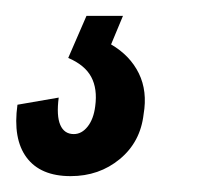

<svg xmlns="http://www.w3.org/2000/svg" viewBox="-73 -20 257 242"><path d="M16 202Q-22 202 -39.5 178.5Q-57 155 -51 112L1 103Q-2 126 3 137.5Q8 149 20 149Q30 149 37.5 139.5Q45 130 47 114Q50 92 42 77Q34 62 13 53L36 0H82L67 36Q91 50 102 72.5Q113 95 108 124Q104 159 78 180.5Q52 202 16 202Z"/></svg>

Font: Pathway Extreme Condensed SemiBold
Style: Italic
Weight: 600
Width: 3
Italic angle: -8°
Version: Version 1.001;gftools[0.9.26]